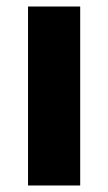

<svg xmlns="http://www.w3.org/2000/svg" viewBox="-20 -569 332 589"><path d="M226 0H66V-549H226Z"/></svg>

Font: Noto Sans SemiCondensed ExtraBold
Style: Regular
Weight: 800
Width: 4
Designer: Monotype Design Team
Foundry: Monotype Imaging Inc.
Version: Version 2.013; ttfautohint (v1.8.4.7-5d5b)